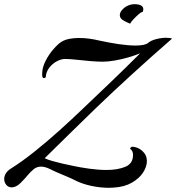

<svg xmlns="http://www.w3.org/2000/svg" viewBox="-20 -882 840 915"><path d="M522 12Q517 12 511 12.5Q505 13 499 13Q457 13 413.5 3.5Q370 -6 337 -23Q326 -29 302.5 -39Q279 -49 255.5 -59Q232 -69 221 -75Q195 -88 176 -88Q156 -88 141 -76Q126 -64 111.5 -46.5Q97 -29 78 -10Q67 1 56 6Q45 11 36 11Q20 11 10 -1Q0 -13 0 -29Q0 -42 7.5 -55Q15 -68 31 -78Q85 -112 144.5 -159.5Q204 -207 264 -261Q324 -315 377 -366Q454 -439 517.5 -500Q581 -561 648 -628Q624 -618 591.5 -608.5Q559 -599 526.5 -593.5Q494 -588 470 -588Q443 -588 409 -591Q375 -594 343 -597.5Q311 -601 290 -601Q272 -601 251 -590Q230 -579 215 -559.5Q200 -540 198 -516Q198 -510 188 -510Q184 -510 182 -516Q181 -520 181 -523Q181 -526 181 -530Q181 -560 197 -591.5Q213 -623 235 -648Q257 -673 273 -683Q290 -693 311.5 -697Q333 -701 356 -701Q382 -701 407 -697.5Q432 -694 452 -689Q502 -678 547 -671.5Q592 -665 626 -665Q670 -665 685 -677Q699 -689 724 -695.5Q749 -702 771 -702Q791 -702 800 -698Q707 -617 612.5 -531Q518 -445 432 -362Q372 -304 312 -245Q252 -186 193 -128Q207 -121 228.5 -115Q250 -109 275 -103Q293 -99 328 -91.5Q363 -84 406 -78Q449 -72 489 -72Q540 -72 577 -87Q614 -102 614 -144Q614 -163 600 -173Q599 -174 603 -178.5Q607 -183 609 -183Q637 -182 658.5 -162.5Q680 -143 680 -114Q680 -88 662 -60Q644 -32 608.5 -11.5Q573 9 522 12ZM600 -769Q596 -771 584.5 -776Q573 -781 563 -788Q551 -797 551 -810Q551 -824 564 -837Q574 -848 589 -855Q604 -862 622 -862Q639 -862 651 -856.5Q663 -851 663 -837Q663 -834 661 -826Q653 -825 640 -813.5Q627 -802 615.5 -789.5Q604 -777 600 -769Z"/></svg>

Font: Playball
Style: Regular
Weight: 400
Designer: Robert E. Leuschke
Foundry: Robert E. Leuschke
Version: Version 1.010